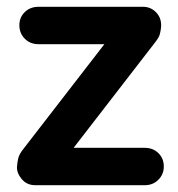

<svg xmlns="http://www.w3.org/2000/svg" viewBox="-20 -545 524 565"><path d="M406 -110Q430 -110 446 -94.5Q462 -79 462 -55Q462 -32 446 -16Q430 0 406 0H84Q59 0 44 -18Q29 -36 30 -54Q31 -69 34 -80.5Q37 -92 49 -107L298 -429L296 -415H93Q69 -415 53 -431Q37 -447 37 -471Q37 -494 53 -509.5Q69 -525 93 -525H401Q424 -525 440 -508Q456 -491 454 -465Q453 -455 450.5 -445Q448 -435 437 -421L192 -104V-110Z"/></svg>

Font: Quicksand Light
Style: Bold
Weight: 700
Version: Version 3.004